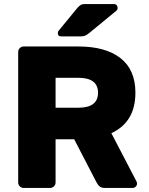

<svg xmlns="http://www.w3.org/2000/svg" viewBox="-20 -930 735 950"><path d="M70 0ZM650 -471Q650 -326 531 -271L655 -33Q658 -27 658 -22Q658 -13 651.5 -6.5Q645 0 636 0H500Q482 0 473 -7.5Q464 -15 458 -27L347 -241H255V-27Q255 -16 247 -8Q239 0 228 0H97Q86 0 78 -8Q70 -16 70 -27V-673Q70 -684 78 -692Q86 -700 97 -700H368Q502 -700 576 -642.5Q650 -585 650 -471ZM368 -397Q465 -397 465 -471Q465 -545 368 -545H255V-397ZM400 -910H543Q552 -910 557 -904.5Q562 -899 562 -890Q562 -883 557 -878L422 -767Q411 -758 402.5 -754Q394 -750 380 -750H282Q266 -750 266 -766Q266 -774 271 -779L363 -891Q374 -903 381 -906.5Q388 -910 400 -910Z"/></svg>

Font: Hezaedrus
Style: Bold
Weight: 700
Designer: Hubert & Fischer
Foundry: Hubert & Fischer
Version: Version 1.10;September 3, 2019;FontCreator 11.5.0.2425 64-bi